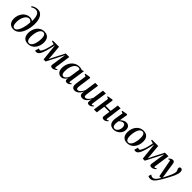

<svg xmlns="http://www.w3.org/2000/svg" viewBox="478 -2844 5104 5104"><g transform="rotate(45 3030.0 -292.0)"><path d="M218 10.5Q158.5 10.5 116.2 -15.8Q74 -42 51.5 -89.5Q29 -137 29 -199.5Q29 -268 49.8 -328.2Q70.5 -388.5 108.2 -434.5Q146 -480.5 196.2 -506.8Q246.5 -533 305.5 -533Q339.5 -533 370.2 -523.2Q401 -513.5 419 -498.5Q421 -575 412 -629.2Q403 -683.5 384.2 -717.8Q365.5 -752 337.8 -768Q310 -784 274 -784Q242 -784 211.5 -774Q181 -764 146 -741L127.5 -769Q153 -787.5 182.5 -801.5Q212 -815.5 242.8 -823.2Q273.5 -831 304.5 -831Q368 -831 411.5 -802.5Q455 -774 481.5 -724.5Q508 -675 518.8 -611.5Q529.5 -548 527 -477.5Q525 -411.5 512.8 -342.8Q500.5 -274 477 -211Q453.5 -148 417.5 -98Q381.5 -48 332 -18.8Q282.5 10.5 218 10.5ZM229.5 -26Q260.5 -26 287.5 -51.2Q314.5 -76.5 336.2 -119.5Q358 -162.5 373.8 -216Q389.5 -269.5 399 -326.5Q408.5 -383.5 410.5 -436Q403.5 -450.5 390.5 -463.8Q377.5 -477 359.8 -485Q342 -493 319.5 -493Q290 -493 263.8 -477.5Q237.5 -462 215.5 -433.8Q193.5 -405.5 177.5 -367.2Q161.5 -329 152.5 -283.5Q143.5 -238 143.5 -188Q143.5 -139.5 152 -103Q160.5 -66.5 179.5 -46.2Q198.5 -26 229.5 -26Z M850 -536.5Q916 -536.5 959.8 -511Q1003.5 -485.5 1025.8 -437.8Q1048 -390 1048 -322.5Q1048 -258 1029.2 -198.2Q1010.5 -138.5 974.5 -91Q938.5 -43.5 886.2 -16Q834 11.5 767.5 11.5Q702 11.5 658 -14Q614 -39.5 592 -87.2Q570 -135 569.5 -201Q569.5 -266.5 588.5 -326.8Q607.5 -387 644 -434.2Q680.5 -481.5 732.5 -509Q784.5 -536.5 850 -536.5ZM842 -501Q810 -501 784.8 -481.2Q759.5 -461.5 741 -428.2Q722.5 -395 710.5 -353.8Q698.5 -312.5 692.8 -268.5Q687 -224.5 687 -184Q687 -131 697.5 -95.2Q708 -59.5 728 -41.5Q748 -23.5 777 -23.5Q808.5 -23.5 833.5 -43.2Q858.5 -63 877 -96.2Q895.5 -129.5 907.2 -170.8Q919 -212 924.8 -255.5Q930.5 -299 930.5 -339.5Q930.5 -388 922 -424.2Q913.5 -460.5 894.2 -480.8Q875 -501 842 -501Z M1678.5 10.5Q1649 10.5 1631 -6.2Q1613 -23 1618.5 -59L1657 -318L1683 -481.5L1606.5 -330L1434 7H1357.5L1322 -324L1307 -480Q1292 -409 1277.2 -347.2Q1262.5 -285.5 1247.8 -234Q1233 -182.5 1218 -141.8Q1203 -101 1187 -72.5Q1165 -32.5 1138.2 -12.2Q1111.5 8 1076.5 8Q1068.5 8 1058.8 6Q1049 4 1041.5 1.5Q1034 -1 1031.5 -3L1062.5 -110.5Q1066.5 -108 1076.5 -104.8Q1086.5 -101.5 1097.8 -99Q1109 -96.5 1116 -96.5Q1124 -96.5 1132.2 -103.2Q1140.5 -110 1148.5 -121.8Q1156.5 -133.5 1164.5 -148.8Q1172.5 -164 1180 -180.5Q1192 -202.5 1203.8 -237.5Q1215.5 -272.5 1226.2 -313.2Q1237 -354 1245.8 -394.8Q1254.5 -435.5 1260 -469L1171 -494.5L1176 -522.5H1409.5L1440.5 -191L1446.5 -94.5L1492 -191L1661.5 -522H1795.5L1732.5 -84.5Q1731 -73 1732.2 -64.5Q1733.5 -56 1738 -51.5Q1742.5 -47 1749 -47Q1759.5 -47 1773 -54.5Q1786.5 -62 1800 -76L1810.5 -52.5Q1802 -40.5 1782.8 -25.8Q1763.5 -11 1737 -0.2Q1710.5 10.5 1678.5 10.5Z M2270.5 -85.5Q2267.5 -64 2273 -55.8Q2278.5 -47.5 2289 -47.5Q2298.5 -47.5 2310.2 -54.2Q2322 -61 2335 -75L2347 -53Q2339.5 -42 2322.8 -27Q2306 -12 2282 -0.8Q2258 10.5 2228 10.5Q2195 10.5 2179 -9Q2163 -28.5 2165.5 -61.5L2172.5 -105.5Q2159 -76.5 2135.5 -49.8Q2112 -23 2081.2 -6.2Q2050.5 10.5 2014.5 10.5Q1968 10.5 1932.8 -12.5Q1897.5 -35.5 1878.2 -78.5Q1859 -121.5 1859 -181Q1859 -232.5 1872.2 -283.8Q1885.5 -335 1911.5 -380.2Q1937.5 -425.5 1975.5 -460.2Q2013.5 -495 2063.2 -515Q2113 -535 2173.5 -535Q2201 -535 2227 -528.8Q2253 -522.5 2273.5 -512.5L2337.5 -532ZM2221.5 -476Q2214 -486.5 2200.2 -493.2Q2186.5 -500 2166.5 -500Q2127 -500 2096 -480.5Q2065 -461 2042.2 -427.8Q2019.5 -394.5 2004.5 -352.5Q1989.5 -310.5 1982.2 -265.2Q1975 -220 1975 -177.5Q1975 -130 1984.2 -100.5Q1993.5 -71 2009.8 -57.2Q2026 -43.5 2047 -43.5Q2067 -43.5 2086.2 -53.5Q2105.5 -63.5 2122.8 -81.2Q2140 -99 2153.8 -122Q2167.5 -145 2176 -171.5Z M2548.5 -282Q2546 -265.5 2542.8 -242.5Q2539.5 -219.5 2536.2 -195.8Q2533 -172 2531 -151.5Q2529 -131 2529 -119Q2529 -85 2540.5 -70.8Q2552 -56.5 2576.5 -56.5Q2600.5 -56.5 2628 -76.8Q2655.5 -97 2680.8 -131.5Q2706 -166 2723.5 -209Q2727.5 -237.5 2732 -269.8Q2736.5 -302 2741 -331.5Q2745.5 -362.5 2750.2 -396Q2755 -429.5 2759.8 -462.5Q2764.5 -495.5 2768.5 -524H2876.5Q2866 -454.5 2857.2 -395.8Q2848.5 -337 2841.8 -290Q2835 -243 2830.2 -208Q2825.5 -173 2823 -150.5Q2820.5 -128 2820.5 -118.5Q2820.5 -85 2831.2 -70.8Q2842 -56.5 2866.5 -56.5Q2892 -56.5 2919.5 -76.8Q2947 -97 2972 -131.8Q2997 -166.5 3016 -209.5L3060.5 -524H3169L3105.5 -84Q3104 -66 3108 -56.8Q3112 -47.5 3122 -47.5Q3132.5 -47.5 3144.2 -54.2Q3156 -61 3171 -76.5L3182 -54.5Q3173.5 -41 3156.5 -26Q3139.5 -11 3115.8 -0.2Q3092 10.5 3062 10.5Q3025 10.5 3009.8 -10.2Q2994.5 -31 3000 -69.5L3011.5 -149.5Q2994.5 -114.5 2973.5 -85.2Q2952.5 -56 2927.5 -34.5Q2902.5 -13 2874 -1Q2845.5 11 2813.5 11Q2781.5 11 2758.5 -0.8Q2735.5 -12.5 2724.2 -37.2Q2713 -62 2716 -100L2723.5 -153.5Q2707 -119 2686.5 -89.2Q2666 -59.5 2641 -37Q2616 -14.5 2587 -1.8Q2558 11 2525.5 11Q2493.5 11 2469.5 -1.5Q2445.5 -14 2432 -39Q2418.5 -64 2418 -101.5Q2418 -115.5 2420.5 -139.5Q2423 -163.5 2426.8 -190.5Q2430.5 -217.5 2434 -241.5Q2437.5 -265.5 2439.5 -279.5L2466.5 -463.5L2409 -486.5L2413 -510L2558.5 -534.5L2581.5 -521Z M3665.5 -80.5Q3663 -62 3668 -54.8Q3673 -47.5 3680.5 -47.5Q3689.5 -47.5 3701 -53.5Q3712.5 -59.5 3727.5 -74.5L3738.5 -52.5Q3730 -40.5 3713 -25.8Q3696 -11 3671.5 -0.2Q3647 10.5 3616 10.5Q3597.5 10.5 3582.2 3.2Q3567 -4 3559 -20.2Q3551 -36.5 3554.5 -62.5L3580 -246H3387L3352.5 0H3245L3310 -463L3254.5 -484.5L3258.5 -508L3404.5 -534L3425.5 -520.5L3393 -288.5H3586L3618 -522.5H3725Z M3984.5 11Q3941.5 11 3906.2 -3.5Q3871 -18 3847.8 -48.2Q3824.5 -78.5 3816 -125.8Q3807.5 -173 3818 -238L3855.5 -463.5L3799.5 -485L3803.5 -508.5L3949 -534.5L3971.5 -521.5L3934 -283.5Q3949 -301.5 3974.2 -320.8Q3999.5 -340 4031 -353.8Q4062.5 -367.5 4097 -367.5Q4138 -367.5 4168.5 -351.2Q4199 -335 4215.8 -302.5Q4232.5 -270 4232.5 -221.5Q4232.5 -173.5 4213 -131.5Q4193.5 -89.5 4159.2 -57.5Q4125 -25.5 4080.2 -7.2Q4035.5 11 3984.5 11ZM3992.5 -25Q4030 -25 4059.2 -49.5Q4088.5 -74 4105.2 -114.8Q4122 -155.5 4122 -203.5Q4122 -248 4102.8 -276.2Q4083.5 -304.5 4045 -304.5Q4024.5 -304.5 4002 -295Q3979.5 -285.5 3959.8 -270.5Q3940 -255.5 3926.5 -238Q3922.5 -218.5 3920 -196Q3917.5 -173.5 3916.5 -150.5Q3914.5 -108.5 3923.8 -80.5Q3933 -52.5 3950.8 -38.8Q3968.5 -25 3992.5 -25Z M4579 -536.5Q4645 -536.5 4688.8 -511Q4732.5 -485.5 4754.8 -437.8Q4777 -390 4777 -322.5Q4777 -258 4758.2 -198.2Q4739.5 -138.5 4703.5 -91Q4667.5 -43.5 4615.2 -16Q4563 11.5 4496.5 11.5Q4431 11.5 4387 -14Q4343 -39.5 4321 -87.2Q4299 -135 4298.5 -201Q4298.5 -266.5 4317.5 -326.8Q4336.5 -387 4373 -434.2Q4409.5 -481.5 4461.5 -509Q4513.5 -536.5 4579 -536.5ZM4571 -501Q4539 -501 4513.8 -481.2Q4488.5 -461.5 4470 -428.2Q4451.5 -395 4439.5 -353.8Q4427.5 -312.5 4421.8 -268.5Q4416 -224.5 4416 -184Q4416 -131 4426.5 -95.2Q4437 -59.5 4457 -41.5Q4477 -23.5 4506 -23.5Q4537.5 -23.5 4562.5 -43.2Q4587.5 -63 4606 -96.2Q4624.5 -129.5 4636.2 -170.8Q4648 -212 4653.8 -255.5Q4659.5 -299 4659.5 -339.5Q4659.5 -388 4651 -424.2Q4642.5 -460.5 4623.2 -480.8Q4604 -501 4571 -501Z M5407.5 10.5Q5378 10.5 5360 -6.2Q5342 -23 5347.5 -59L5386 -318L5412 -481.5L5335.5 -330L5163 7H5086.5L5051 -324L5036 -480Q5021 -409 5006.2 -347.2Q4991.5 -285.5 4976.8 -234Q4962 -182.5 4947 -141.8Q4932 -101 4916 -72.5Q4894 -32.5 4867.2 -12.2Q4840.5 8 4805.5 8Q4797.5 8 4787.8 6Q4778 4 4770.5 1.5Q4763 -1 4760.5 -3L4791.5 -110.5Q4795.5 -108 4805.5 -104.8Q4815.5 -101.5 4826.8 -99Q4838 -96.5 4845 -96.5Q4853 -96.5 4861.2 -103.2Q4869.5 -110 4877.5 -121.8Q4885.5 -133.5 4893.5 -148.8Q4901.5 -164 4909 -180.5Q4921 -202.5 4932.8 -237.5Q4944.5 -272.5 4955.2 -313.2Q4966 -354 4974.8 -394.8Q4983.5 -435.5 4989 -469L4900 -494.5L4905 -522.5H5138.5L5169.5 -191L5175.5 -94.5L5221 -191L5390.5 -522H5524.5L5461.5 -84.5Q5460 -73 5461.2 -64.5Q5462.5 -56 5467 -51.5Q5471.5 -47 5478 -47Q5488.5 -47 5502 -54.5Q5515.5 -62 5529 -76L5539.5 -52.5Q5531 -40.5 5511.8 -25.8Q5492.5 -11 5466 -0.2Q5439.5 10.5 5407.5 10.5Z M5639.5 -443Q5636 -462.5 5630.5 -469.8Q5625 -477 5616.5 -477Q5607 -477 5598.5 -472Q5590 -467 5580 -458L5569.5 -480.5Q5578.5 -492 5595 -505.2Q5611.5 -518.5 5633 -528Q5654.5 -537.5 5678.5 -537.5Q5703 -537.5 5717.5 -528.2Q5732 -519 5739.2 -502Q5746.5 -485 5750 -461Q5756 -422.5 5762.2 -380Q5768.5 -337.5 5775 -293.5Q5781.5 -249.5 5788.2 -206Q5795 -162.5 5801.5 -121.5L5817 -12L5870.5 -116Q5894 -164 5911.8 -202Q5929.5 -240 5941 -271Q5952.5 -302 5958.2 -328.5Q5964 -355 5964 -379.5Q5964 -403.5 5956 -420.2Q5948 -437 5940.2 -452Q5932.5 -467 5932.5 -486Q5932.5 -509 5946.5 -523Q5960.5 -537 5982.5 -537Q6004 -537 6018.2 -525.5Q6032.5 -514 6039.8 -494.2Q6047 -474.5 6047 -449.5Q6047 -411 6035 -368.8Q6023 -326.5 6003.2 -282.2Q5983.5 -238 5959 -192Q5943 -161 5925.5 -128.2Q5908 -95.5 5889.8 -62.5Q5871.5 -29.5 5853 2Q5834.5 33.5 5816.2 63.2Q5798 93 5780 119Q5754.5 158.5 5727 187.2Q5699.5 216 5669 231.8Q5638.5 247.5 5603.5 247.5Q5578.5 247.5 5556.8 241.8Q5535 236 5519.5 227L5545.5 145.5Q5556.5 155 5578 167.2Q5599.5 179.5 5628.5 179.5Q5659.5 179.5 5686.5 161.5Q5713.5 143.5 5740 109Q5766.5 74.5 5794 26H5729Z"/></g></svg>

Font: Merriweather 96pt Medium
Style: Italic
Weight: 500
Italic angle: -7.8°
Version: Version 2.101